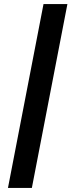

<svg xmlns="http://www.w3.org/2000/svg" viewBox="-20 -758 356 940"><path d="M19 162 193 -738H310L136 162Z"/></svg>

Font: REM SemiBold
Style: Italic
Weight: 600
Italic angle: -11°
Designer: Octavio Pardo
Foundry: Ashler Design
Version: Version 1.005;gftools[0.9.28]